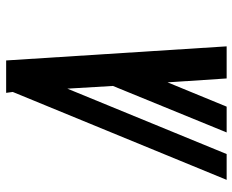

<svg xmlns="http://www.w3.org/2000/svg" viewBox="-88 -688 775 640"><g transform="rotate(-90 300.0 -367.5)"><path d="M359 0 346 -197 265 0H179L334 -379L325 -531L107 0H21L314 -713L311 -735H419L466 0Z"/></g></svg>

Font: Iosevka Aile Semibold
Style: Italic
Weight: 600
Italic angle: -9°
Designer: Belleve Invis
Foundry: Belleve Invis
Version: Version 31.1.0; ttfautohint (v1.8.4)